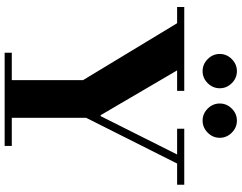

<svg xmlns="http://www.w3.org/2000/svg" viewBox="-124 -890 1015 806"><g transform="rotate(90 383.0 -487.5)"><path d="M202 0V-30H317V-329L78 -724H10V-754H362V-724H276L464 -403H468L629 -724H521V-754H756V-724H667L475 -342V-30H593V0ZM486.8 -831Q457.6 -831 436.3 -852.5Q415 -874 415 -903Q415 -932 436.3 -953.5Q457.6 -975 486.8 -975Q516 -975 537.5 -953.5Q559 -932 559 -903Q559 -874 537.5 -852.5Q516 -831 486.8 -831ZM279.2 -831Q250 -831 228.5 -852.5Q207 -874 207 -903Q207 -932 228.5 -953.5Q250 -975 279.2 -975Q308.4 -975 329.7 -953.5Q351 -932 351 -903Q351 -874 329.7 -852.5Q308.4 -831 279.2 -831Z"/></g></svg>

Font: Libre Bodoni
Style: Regular
Weight: 400
Designer: Pablo Impallari, Rodrigo Fuenzalida
Foundry: Impallari Type
Version: Version 2.005;gftools[0.9.23]